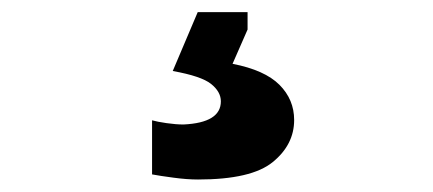

<svg xmlns="http://www.w3.org/2000/svg" viewBox="-20 -48 703 312"><path d="M301.8 243.7Q283.7 243.7 261.7 240.7Q239.7 237.8 227.1 235.4V147.5Q235.4 149.9 250.7 152.1Q266.1 154.3 278.3 154.3Q338.9 151.4 338.9 116.7Q338.9 101.1 323 88.4Q307.1 75.7 260.7 67.4L301.3 -28.3H382.3V0L357.9 55.7Q410.2 65.9 434.1 89.8Q458 113.8 458 147Q458 187 423.3 215.3Q388.7 243.7 301.8 243.7Z"/></svg>

Font: Pinar DS1 Bold
Style: Regular
Weight: 700
Designer: Amin Abedi
Version: Version 3.000